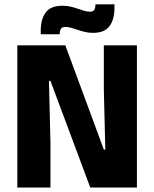

<svg xmlns="http://www.w3.org/2000/svg" viewBox="-20 -843 693 863"><path d="M57.8 -639.3H273.6L446.7 -170.7H453.4L446.7 -440.4V-639.3H595.4V0H385.8L206.7 -479.6H200L206.8 -203.6V0H57.8ZM397.5 -695.3Q379.2 -695.3 362.1 -699.4Q345 -703.4 329.5 -708.6Q314.1 -713.8 300.2 -717.9Q286.3 -721.9 274.4 -721.9Q260 -721.9 254.4 -714.2Q248.7 -706.5 248.4 -690.8V-689.1H163.2V-707.2Q163.2 -755.7 185.1 -786.4Q207 -817.2 261 -817.2Q280.2 -817.2 297.4 -813.2Q314.6 -809.1 329.6 -803.8Q344.6 -798.5 358.2 -794.5Q371.7 -790.4 383.5 -790.4Q398 -790.4 403.3 -798.2Q408.7 -805.9 409 -821.7V-823.4H494.5V-806.9Q494.5 -757 472.8 -726.2Q451 -695.3 397.5 -695.3Z"/></svg>

Font: Anek Kannada Medium
Style: Regular
Weight: 500
Designer: Vaishnavi Murthy, Maithili Shingre (Kannada) & Yesha Goshar (Latin)
Foundry: Ek Type
Version: Version 1.003